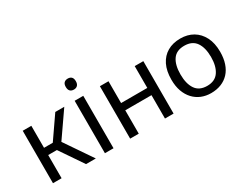

<svg xmlns="http://www.w3.org/2000/svg" viewBox="-80 -1214 2158 1700"><g transform="rotate(-30 998.5 -363.5)"><path d="M423 0 240 -269 239 -277 418 -536H510L313 -252L309 -314L523 0ZM85 0V-536H173V0ZM167 -237V-311H271V-237Z M616 0V-536H704V0ZM661 -625Q636 -625 622.5 -639Q609 -653 609 -681Q609 -710 623 -723.5Q637 -737 661 -737Q685 -737 698.5 -723.5Q712 -710 712 -681Q712 -653 698 -639Q684 -625 661 -625Z M874 0V-536H962V-313H1230V-536H1318V0H1230V-239H962V0Z M1698 10Q1645 10 1600 -8.5Q1555 -27 1521.5 -63Q1488 -99 1469.5 -150.5Q1451 -202 1451 -269Q1451 -358 1481.5 -419.5Q1512 -481 1568 -513.5Q1624 -546 1701 -546Q1774 -546 1829.5 -513.5Q1885 -481 1917 -419Q1949 -357 1949 -268Q1949 -202 1931.5 -150Q1914 -98 1881 -62.5Q1848 -27 1801.5 -8.5Q1755 10 1698 10ZM1700 -63Q1780 -63 1818 -118.5Q1856 -174 1856 -268Q1856 -364 1818 -418.5Q1780 -473 1699 -473Q1618 -473 1581 -419Q1544 -365 1544 -269Q1544 -174 1581.5 -118.5Q1619 -63 1700 -63Z"/></g></svg>

Font: Noto Sans Ambassadori
Style: Regular
Weight: 400
Designer: Monotype Design Team
Foundry: Monotype Imaging Inc.
Version: Version 2.013